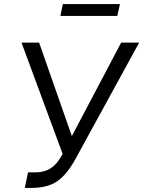

<svg xmlns="http://www.w3.org/2000/svg" viewBox="-20 -918 700 938"><path d="M275 -840 287 -898H566L553 -840ZM101 0 117 -76H155Q238 -76 280 -156L286 -166L85 -710H171L331 -253L572 -710H660L349 -142Q307 -65 259.5 -32.5Q212 0 135 0Z"/></svg>

Font: Raleway-v4020 Medium
Style: Italic
Weight: 500
Italic angle: -12°
Designer: Matt McInerney, Pablo Impallari, Rodrigo Fuenzalida
Foundry: Matt McInerney, Pablo Impallari, Rodrigo Fuenzalida
Version: Version 4.020;PS 004.020;hotconv 1.0.88;makeotf.lib2.5.64775